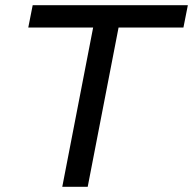

<svg xmlns="http://www.w3.org/2000/svg" viewBox="-20 -720 744 740"><path d="M220 0H318L437 -614H687L704 -700H106L89 -614H339Z"/></svg>

Font: Uncut Sans Medium Italic
Style: Regular
Weight: 500
Italic angle: -11°
Designer: Kasper Nordkvist
Foundry: UNCUT.wtf
Version: Version 1.304;Glyphs 3.2 (3246)